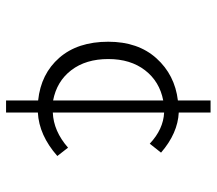

<svg xmlns="http://www.w3.org/2000/svg" viewBox="-61 -631 722 640"><g transform="rotate(90 300.0 -311.0)"><path d="M314.9 29.8V-77.1Q226.1 -86.4 172.6 -147.7Q119.1 -209 119.1 -311Q119.1 -410.2 174.3 -471.4Q229.5 -532.7 314.9 -543V-651.9H355V-545.9Q424.3 -542.5 488.8 -486.8L459 -449.2Q410.6 -494.6 355 -497.1V-126Q417 -128.4 472.2 -176.8L500 -141.1Q430.7 -80.1 355 -76.2V29.8ZM314.9 -127V-494.1Q251.5 -481.9 214.1 -433.3Q176.8 -384.8 176.8 -311Q176.8 -236.3 213.9 -187.7Q251 -139.2 314.9 -127Z"/></g></svg>

Font: Office Code Pro D Light
Style: Regular
Weight: 300
Designer: Nathan Rutzky & Paul D. Hunt
Foundry: Adobe Systems Incorporated
Version: Version 1.004;PS 001.004;hotconv 1.0.70;makeotf.lib2.5.58329